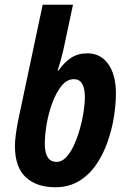

<svg xmlns="http://www.w3.org/2000/svg" viewBox="-20 -780 534 810"><path d="M214 10Q134 10 88.5 -32.5Q43 -75 43 -164Q43 -186 47 -214.5Q51 -243 56 -269L160 -760H288L247 -568Q243 -551 236.5 -527Q230 -503 223 -483H227Q252 -518 280.5 -536.5Q309 -555 349 -555Q404 -555 436.5 -510Q469 -465 469 -385Q469 -340 460.5 -286.5Q452 -233 433.5 -180.5Q415 -128 385.5 -85Q356 -42 313 -16Q270 10 214 10ZM219 -97Q240 -97 258.5 -116Q277 -135 291.5 -166.5Q306 -198 316.5 -234.5Q327 -271 332.5 -307Q338 -343 338 -370Q338 -446 292 -446Q262 -446 239 -417Q216 -388 200 -344Q184 -300 176.5 -254Q169 -208 169 -173Q169 -97 219 -97Z"/></svg>

Font: Noto Sans Condensed
Style: Bold Italic
Weight: 700
Width: 3
Italic angle: -12°
Designer: Monotype Design Team
Foundry: Monotype Imaging Inc.
Version: Version 2.013; ttfautohint (v1.8.4.7-5d5b)